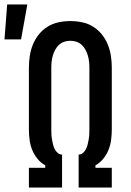

<svg xmlns="http://www.w3.org/2000/svg" viewBox="-64 -837 584 857"><path d="M65 0V-88H138V-99Q118 -110 103 -128.5Q88 -147 79.5 -168.5Q71 -190 68 -213Q65 -236 65 -259V-535Q65 -561 69 -587.5Q73 -614 83 -638.5Q93 -663 109.5 -683.5Q126 -704 148.5 -718Q171 -732 197.5 -737.5Q224 -743 250 -743Q276 -743 302.5 -737.5Q329 -732 351.5 -718Q374 -704 390.5 -683.5Q407 -663 417 -638.5Q427 -614 431 -587.5Q435 -561 435 -535V-259Q435 -236 432 -213Q429 -190 420.5 -168.5Q412 -147 397 -128.5Q382 -110 362 -99V-88H435V0H287V-147Q298 -147 306.5 -154.5Q315 -162 320 -172Q325 -182 327.5 -193Q330 -204 332 -215Q334 -226 334.5 -237Q335 -248 335 -259V-535Q335 -549 333.5 -562.5Q332 -576 328 -589.5Q324 -603 317.5 -615Q311 -627 301 -636.5Q291 -646 277.5 -650.5Q264 -655 250 -655Q236 -655 222.5 -650.5Q209 -646 199 -636.5Q189 -627 182.5 -615Q176 -603 172 -589.5Q168 -576 166.5 -562.5Q165 -549 165 -535V-259Q165 -248 165.5 -237Q166 -226 168 -215Q170 -204 172.5 -193Q175 -182 180 -172Q185 -162 193.5 -154.5Q202 -147 213 -147V0ZM-44 -661 -32 -817H58L30 -661Z"/></svg>

Font: Iosevka Curly Slab Semibold
Style: Regular
Weight: 600
Monospace: yes
Designer: Belleve Invis
Foundry: Belleve Invis
Version: Version 22.1.2; ttfautohint (v1.8.4)